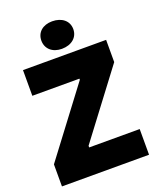

<svg xmlns="http://www.w3.org/2000/svg" viewBox="-163 -1001 895 1096"><g transform="rotate(-20 284.5 -452.5)"><path d="M289 -738C348 -738 388 -772 388 -822C388 -872 348 -905 289 -905C232 -905 194 -872 194 -822C194 -772 232 -738 289 -738ZM20 0H549V-156H242V-166L543 -565V-700H38V-544H324V-537L20 -134Z"/></g></svg>

Font: Fixel Text ExtraBold
Style: Regular
Weight: 800
Width: 4
Designer: AlfaBravo + MacPaw
Foundry: Kyrylo Tkachov, Marchela Mozhyna, Serhii Makarenko, Maria Weinstein, Zakhar Kryvoshyya
Version: Version 1.211